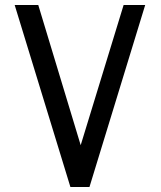

<svg xmlns="http://www.w3.org/2000/svg" viewBox="-20 -745 640 765"><path d="M38.5 -725H132.5L301.5 -166.5L472.5 -725H558.5L336.5 0H260.5Z"/></svg>

Font: JuliaMono
Style: Italic
Weight: 400
Italic angle: -9°
Monospace: yes
Designer: cormullion
Foundry: corm
Version: Version 0.057; ttfautohint (v1.8.4)